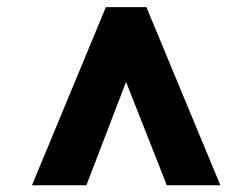

<svg xmlns="http://www.w3.org/2000/svg" viewBox="-20 -768 720 548"><path d="M226.6 -239.3H71.3L282.2 -747.6H397.9L608.9 -239.3H456.1L339.8 -534.2Z"/></svg>

Font: HaufeMerriweatherSans
Style: Bold
Weight: 700
Designer: Eben Sorkin
Foundry: Eben Sorkin
Version: Version 1.56